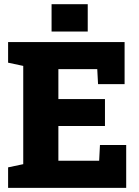

<svg xmlns="http://www.w3.org/2000/svg" viewBox="-20 -916 679 936"><path d="M19.5 0V-100.1L93.3 -115.7V-594.7L19.5 -610.4V-710.9H587.4V-505.9H458L454.1 -579.1H264.6V-433.1H491.7V-301.8H264.6V-132.3H463.4L467.3 -209H595.2V0ZM231.4 -762.2V-895.5H407.7V-762.2Z"/></svg>

Font: Roboto Slab Black
Style: Regular
Weight: 900
Designer: Google
Version: Version 2.000; ttfautohint (v1.8.1.43-b0c9)